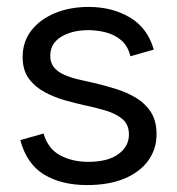

<svg xmlns="http://www.w3.org/2000/svg" viewBox="-20 -527 511 554"><path d="M231 7Q157.3 7 107.1 -23.4Q57 -53.8 38.5 -122.8L105.6 -141.7Q118.8 -97.1 154 -78.6Q189.1 -60 234.3 -60Q291.1 -60 321.6 -82.3Q352 -104.6 352 -138.9Q352 -167.5 333.5 -183.2Q314.9 -198.8 285.8 -207.7Q256.6 -216.6 224.8 -223.1Q199.3 -228.8 168.6 -237.3Q137.8 -245.8 109.6 -260.8Q81.3 -275.8 63.3 -300.1Q45.3 -324.3 45.3 -362.6Q45.3 -406.3 70.2 -438.7Q95 -471 138.3 -489Q181.5 -507 236 -507Q303.7 -507 354.9 -476.6Q406 -446.3 423.7 -383.8L356.2 -364.6Q349.2 -394.4 329.9 -410.8Q310.6 -427.2 285.3 -433.6Q260 -440 235.5 -440Q187.6 -440 156.3 -420.7Q125 -401.4 125 -365.8Q125 -346 135.7 -332.8Q146.3 -319.7 164.7 -311.5Q183.1 -303.4 205.5 -298Q228 -292.6 251.5 -287.6Q283 -280.2 315 -270.2Q347 -260.2 373.2 -244.3Q399.5 -228.4 415.6 -203.2Q431.7 -177.9 431.7 -139.4Q431.7 -96.7 407.5 -63.3Q383.2 -30 338.5 -11.5Q293.8 7 231 7Z"/></svg>

Font: Envelope Sans Variable
Style: Regular
Weight: 500
Designer: Andreas Rasmussen / Norman Anderson
Foundry: mail.de GmbH
Version: Version 1.150